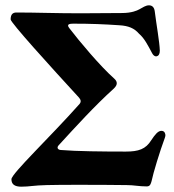

<svg xmlns="http://www.w3.org/2000/svg" viewBox="-20 -696 654 722"><path d="M60 6C92 6 106 1 156 0C192 -1 231 -1 273 -1C330 -1 392 -1 456 0C484 0 502 5 532 5C545 5 547 -5 550 -15C556 -45 581 -127 600 -178C601 -180 602 -186 602 -187C602 -192 600 -204 587 -204C574 -204 563 -190 549 -169C528 -135 501 -126 453 -126C366 -126 268 -127 208 -132C197 -133 193 -141 200 -149C266 -221 336 -298 408 -363C424 -378 421 -390 410 -400C357 -447 279 -540 240 -591C238 -594 236 -597 236 -600C236 -604 240 -607 255 -607C322 -607 370 -605 429 -601C463 -599 485 -590 503 -569C523 -552 536 -526 552 -496C556 -488 562 -484 567 -484C569 -484 570 -485 571 -485C576 -486 581 -493 581 -505C580 -539 568 -604 562 -653C560 -669 552 -676 540 -676C528 -676 517 -668 504 -661C495 -656 475 -647 438 -647C383 -647 329 -646 280 -646C191 -646 116 -649 42 -649C28 -649 20 -642 20 -623C20 -611 164 -452 277 -329C284 -321 286 -313 279 -305C170 -182 23 -43 23 -22C23 -3 35 6 60 6Z"/></svg>

Font: EB Garamond
Style: Bold
Weight: 700
Designer: Georg Duffner and Octavio Pardo
Foundry: Georg Duffner
Version: Version 1.000;PS 001.000;hotconv 1.0.88;makeotf.lib2.5.64775